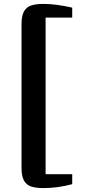

<svg xmlns="http://www.w3.org/2000/svg" viewBox="-20 -824 470 981"><path d="M203 -804Q265 -804 349 -785V-734H213V66H349V117Q274 137 203 137Q163 137 139 129Q115 121 102.5 98.5Q90 76 90 33V-700Q90 -743 102.5 -765.5Q115 -788 139 -796Q163 -804 203 -804Z"/></svg>

Font: Koeln Type Serif
Style: Bold
Weight: 700
Designer: Eben Sorkin
Foundry: Eben Sorkin
Version: Version 2.002